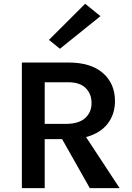

<svg xmlns="http://www.w3.org/2000/svg" viewBox="-20 -972 684 992"><path d="M93 0V-649H333Q449.5 -649 511.8 -594.5Q574 -540 574 -450Q574 -381 535.5 -332Q497 -283 424.5 -264L598 0H444L301 -253H211V0ZM211 -332H321Q386.5 -332 419.8 -361.8Q453 -391.5 453 -439Q453 -487.5 422.5 -517.2Q392 -547 333 -547H211ZM289.5 -720 233 -766 420 -952.5 499 -888.5Z"/></svg>

Font: Karla
Style: Bold
Weight: 700
Designer: Jonathan Pinhorn
Version: Version 2.004; ttfautohint (v1.8.4.7-5d5b);gftools[0.9.33]